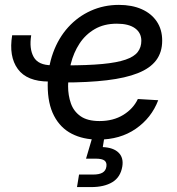

<svg xmlns="http://www.w3.org/2000/svg" viewBox="-20 -554 716 778"><path d="M178.2 -223.6Q89.4 -223.6 52.2 -274.4Q15.1 -325.2 29.3 -411.1H106.4Q97.7 -356.4 116.5 -323Q135.3 -289.6 189.9 -289.6ZM378.4 11.7Q316.9 11.7 270.8 -12Q224.6 -35.6 199 -84.7Q173.3 -133.8 173.3 -208.5Q173.3 -280.3 195.1 -340.1Q216.8 -399.9 256.1 -443.4Q295.4 -486.8 348.1 -510.5Q400.9 -534.2 461.9 -534.2Q514.6 -534.2 554 -516.8Q593.3 -499.5 615.2 -467Q637.2 -434.6 637.2 -389.2Q637.2 -342.3 612.8 -309.8Q588.4 -277.3 538.6 -257.6Q488.8 -237.8 413.1 -228.8Q337.4 -219.7 234.4 -219.7L246.1 -289.1Q335.4 -289.1 394.8 -294.7Q454.1 -300.3 488.8 -312.3Q523.4 -324.2 538.1 -343.3Q552.7 -362.3 552.7 -388.7Q552.7 -420.9 527.1 -439.5Q501.5 -458 453.6 -458Q401.4 -458 363.8 -436Q326.2 -414.1 302.2 -377.4Q278.3 -340.8 267.1 -295.9Q255.9 -251 255.9 -204.6Q255.9 -168 267.1 -135.5Q278.3 -103 306.2 -83.3Q334 -63.5 383.3 -63.5Q439 -63.5 479.5 -88.4Q520 -113.3 538.6 -152.8L621.1 -147.9Q593.8 -76.2 530.3 -32.2Q466.8 11.7 378.4 11.7ZM292 204.1 300.3 153.3H357.4Q382.3 153.3 395.5 145.5Q408.7 137.7 411.1 121.1Q413.6 104.5 403.6 96.7Q393.6 88.9 368.2 88.9H328.6L361.8 -23.4H407.2L403.3 0L396.5 42Q439.5 43.9 460.4 64.5Q481.4 85 475.6 120.6Q468.3 164.1 435.3 184.1Q402.3 204.1 349.1 204.1Z"/></svg>

Font: Inter 28pt
Style: Italic
Weight: 400
Italic angle: -9.3988°
Designer: Rasmus Andersson
Foundry: rsms
Version: Version 4.001;git-66647c0bb